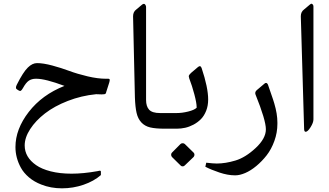

<svg xmlns="http://www.w3.org/2000/svg" viewBox="-20 -687 1756 1025"><path d="M558.1 -266.6Q565.9 -266.6 565.9 -259.8Q565.9 -255.4 564.2 -250Q562.5 -244.6 562.5 -244.1L547.4 -196.8Q546.4 -189 542.5 -186Q538.6 -183.1 522.2 -183.1Q505.9 -183.1 493.2 -184.1Q414.1 -176.3 342 -148.2Q270 -120.1 220.2 -81.5Q170.4 -43 141.1 2.2Q111.8 47.4 111.8 89.4Q111.8 151.9 172.4 194.3Q202.1 215.3 251 227.8Q299.8 240.2 362.3 240.2Q424.8 240.2 501 226.6Q502.4 226.6 505.6 225.6Q508.8 224.6 510.7 224.4Q512.7 224.1 514.6 224.6Q519.5 225.1 518.6 231.4V247.6Q481.4 280.3 426 299.3Q370.6 318.4 310.8 318.4Q251 318.4 200.7 298.3Q162.6 283.7 134.5 259.8Q106.4 235.8 91.3 208Q62.5 155.3 62.5 98.1Q62.5 2.4 133.5 -89.4Q204.6 -181.2 324.2 -228.5Q221.7 -266.6 174.8 -266.6H170.9Q149.4 -266.6 134 -256.3Q118.7 -246.1 102.5 -216.8Q96.7 -206.5 92 -203.1Q87.4 -199.7 81.5 -203.1L71.8 -209Q59.6 -215.3 69.8 -234.9Q103.5 -302.2 128.9 -326.7Q152.8 -350.1 177.7 -350.1Q210.9 -350.1 259.3 -337.2Q307.6 -324.2 350.1 -308.3Q392.6 -292.5 447.3 -279.5Q502 -266.6 545.9 -266.6Z M738.8 -662.6Q744.1 -666.5 748.5 -666.5Q752.9 -666.5 756.3 -660.9Q759.8 -655.3 759.8 -649.9V-153.3Q759.8 -119.1 776.1 -101.3Q792.5 -83.5 834 -83.5H857.9V0Q810.1 0 781.5 -6.8Q752.9 -13.7 734.6 -33.4Q716.3 -53.2 709.2 -84Q702.1 -114.7 700.2 -166.5L690.4 -600.1Q690.4 -624 708 -636.7Z M897.9 127.9 943.4 82Q947.8 77.6 955.1 77.6Q962.4 77.6 966.8 82L1013.7 127.9Q1018.1 132.3 1018.1 138.9Q1018.1 145.5 1013.7 150.9L966.8 195.8Q962.4 201.2 955.1 201.2Q947.8 201.2 943.4 195.8L897.9 150.9Q893.6 145.5 893.6 138.9Q893.6 132.3 897.9 127.9ZM816.4 -41Q816.4 -58.1 828.6 -70.8Q840.8 -83.5 856.9 -83.5H923.8Q952.6 -83.5 984.9 -91.6Q1017.1 -99.6 1029.8 -111.8V-115.2Q1029.8 -137.2 1017.6 -183.3Q1005.4 -229.5 990.2 -268.6Q987.8 -276.9 987.8 -279.8Q987.8 -286.6 999.5 -297.4L1038.1 -330.1Q1045.4 -335 1049.1 -333.5Q1052.7 -332 1056.2 -324.2Q1091.3 -219.7 1091.3 -155.8Q1091.3 -122.6 1080.6 -95.5Q1069.8 -68.4 1052.7 -51Q1035.6 -33.7 1013.2 -21.7Q990.7 -9.8 968.5 -4.9Q946.3 0 923.8 0H856.9Q841.8 0 829.1 -12.7Q816.4 -25.4 816.4 -41Z M1137.2 186Q1183.6 186 1237.1 169.9Q1290.5 153.8 1345 103Q1399.4 52.2 1399.4 3.4Q1399.4 -45.4 1343.8 -183.1Q1339.4 -195.8 1351.1 -206.1L1392.1 -240.7Q1396.5 -245.1 1401.6 -244.1Q1406.7 -243.2 1410.2 -235.8Q1414.1 -223.6 1426.8 -187.7Q1439.5 -151.9 1444.3 -134.8Q1460.9 -79.1 1460.9 -33.2V-25.9Q1460.9 21 1444.8 65.4Q1428.7 109.9 1403.6 142.1Q1378.4 174.3 1348.4 199.2Q1318.4 224.1 1289.1 236.6Q1259.8 249 1236.8 249H1233.9Q1196.3 249 1151.6 234.1Q1106.9 219.2 1076.2 203.1L1081.1 181.6Q1118.7 186 1137.2 186Z M1653.3 -651.9V-49.8Q1653.3 -32.2 1637.9 -7.8Q1622.6 16.6 1611.8 16.6Q1603.5 16.6 1603.5 0L1585.9 -600.1Q1585.9 -624 1603.5 -636.7L1634.3 -662.6Q1640.6 -668.5 1645 -666.5Q1653.3 -662.6 1653.3 -651.9Z"/></svg>

Font: Nika
Style: Regular
Weight: 400
Designer: Mohammad Saleh Souzanchi
Foundry: http://font-store.ir
Version: Version:1.0.0;RFB:1.2.5;Building:2016-05-25 11:08:22.297533